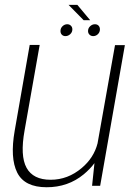

<svg xmlns="http://www.w3.org/2000/svg" viewBox="-20 -782 563 808"><path d="M367.5 0H401.5L505.5 -592H464L390.5 -178.5Q375 -118 324 -75Q265.5 -25.5 193 -25.5Q119.5 -25.5 91.8 -75.8Q64 -126 83.5 -233.5L147 -593H105L42 -233Q21.5 -117 52.5 -55.5Q83.5 6 176.5 6Q266.5 6 332.5 -48.5Q359.5 -71 377.5 -95.5ZM255.5 -630Q266.5 -630 275.5 -638.2Q284.5 -646.5 284.5 -658.5Q284.5 -668 278.2 -674Q272 -680 263 -680Q252 -680 243.2 -671.8Q234.5 -663.5 234.5 -651.5Q234.5 -642 240.2 -636Q246 -630 255.5 -630ZM372 -630Q383.5 -630 392 -638.2Q400.5 -646.5 400.5 -658.5Q400.5 -668 394.8 -674Q389 -680 379.5 -680Q368.5 -680 359.5 -671.8Q350.5 -663.5 350.5 -651.5Q350.5 -642 356.8 -636Q363 -630 372 -630ZM332 -697H359.5L305.5 -761.5H268.5Z"/></svg>

Font: Anybody Thin ExtraLight
Style: Italic
Weight: 250
Italic angle: -10°
Version: Version 1.113;gftools[0.9.25]